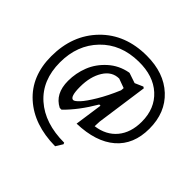

<svg xmlns="http://www.w3.org/2000/svg" viewBox="-198 -823 1226 1226"><g transform="rotate(45 415.5 -209.5)"><path d="M458 -465H463L531 -442L586 -466L596 -460L547 -111L545 -67Q636 -79 687 -140.5Q738 -202 738 -300Q738 -419 660.5 -489.5Q583 -560 452 -558Q294 -556 197 -455.5Q100 -355 100 -199Q100 -38 203.5 53.5Q307 145 482 145L486 155L457 202Q264 200 148.5 96Q33 -8 33 -187Q33 -378 151.5 -499.5Q270 -621 463 -621Q618 -621 711 -534.5Q804 -448 804 -303Q804 -160 712.5 -81Q621 -2 452 3L479 -186H468Q399 -68 321 8H305Q220 -35 220 -152Q220 -222 245.5 -286.5Q271 -351 326.5 -401Q382 -451 458 -465ZM301 -179Q301 -88 330 -88Q342 -88 367.5 -115Q393 -142 430.5 -204.5Q468 -267 502 -348L503 -355L504 -370L441 -393Q377 -393 339 -332Q301 -271 301 -179Z"/></g></svg>

Font: Alegreya Sans SC Medium
Style: Italic
Weight: 500
Italic angle: -7°
Designer: Juan Pablo del Peral
Foundry: Huerta Tipografica
Version: Version 2.007